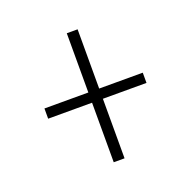

<svg xmlns="http://www.w3.org/2000/svg" viewBox="-86 -657 597 600"><g transform="rotate(-20 212.5 -357.5)"><path d="M195 -143H231V-341H376V-375H231V-572H195V-375H49V-341H195Z"/></g></svg>

Font: Noto Serif Tamil ExtraCondensed ExtraLight
Style: Regular
Weight: 200
Width: 2
Designer: Indian Type Foundry, Tom Grace, and the Monotype Design Team
Foundry: Monotype Imaging Inc.
Version: Version 2.004